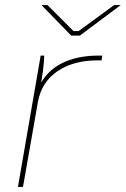

<svg xmlns="http://www.w3.org/2000/svg" viewBox="-20 -740 498 760"><path d="M141 -520H155Q155 -499 150.5 -463Q146 -427 138 -388L133 -395Q163 -458 223.5 -489Q284 -520 371 -520H385L382 -501Q374 -501 365 -501Q271 -501 207.5 -458Q144 -415 130 -336L71 0H51ZM144 -720H168L271 -617H291L432 -720H458L296 -599H262Z"/></svg>

Font: Fixel Italic Variable Display Thin
Style: Italic
Weight: 100
Italic angle: -10°
Designer: AlfaBravo + MacPaw
Foundry: Kyrylo Tkachov, Marchela Mozhyna, Serhii Makarenko, Maria Weinstein, Zakhar Kryvoshyya
Version: Version 1.210;Glyphs 3.2 (3217)